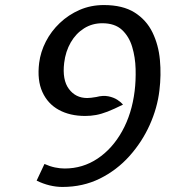

<svg xmlns="http://www.w3.org/2000/svg" viewBox="-20 -730 694 760"><path d="M227 10Q202.5 10 176.5 3.8Q150.5 -2.5 125 -15L156 -81Q177 -71.5 197.5 -67.2Q218 -63 236 -63Q307.5 -63 366.2 -102.2Q425 -141.5 463.5 -210.8Q502 -280 513 -370Q518 -410.5 516.8 -457Q515.5 -503.5 503.2 -544.5Q491 -585.5 462.8 -611.8Q434.5 -638 385 -638Q345 -638 312.8 -617.8Q280.5 -597.5 260 -562Q239.5 -526.5 234 -481Q226 -413.5 252.8 -377.8Q279.5 -342 325 -342Q332 -342 340.5 -343Q349 -344 361 -346Q387.5 -353 408.8 -348.8Q430 -344.5 444.8 -334.8Q459.5 -325 467 -316Q431 -298 405.8 -288.2Q380.5 -278.5 360 -274.8Q339.5 -271 317 -271Q257 -271 213 -295Q169 -319 147.8 -365.8Q126.5 -412.5 135 -481Q140.5 -524.5 161.5 -565.5Q182.5 -606.5 216.8 -639Q251 -671.5 295.2 -690.8Q339.5 -710 391 -710Q466 -710 512.8 -680.5Q559.5 -651 583.5 -601.8Q607.5 -552.5 613 -492.8Q618.5 -433 611 -372Q603 -303 572.5 -235.2Q542 -167.5 492.2 -112Q442.5 -56.5 375.5 -23.2Q308.5 10 227 10Z"/></svg>

Font: Expletus Sans
Style: Italic
Weight: 400
Italic angle: -7°
Designer: Jasper de Waard
Foundry: Designtown
Version: Version 7.500